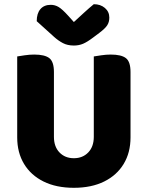

<svg xmlns="http://www.w3.org/2000/svg" viewBox="-20 -877 704 915"><path d="M332 18Q248 18 187.5 -12Q127 -42 94.5 -96Q62 -150 62 -222V-283H237V-225Q237 -178 263.5 -150.5Q290 -123 332 -123Q374 -123 400.5 -150.5Q427 -178 427 -225V-283H602V-222Q602 -150 569.5 -96Q537 -42 476.5 -12Q416 18 332 18ZM237 -256H62V-608Q74 -610 97.5 -613.5Q121 -617 143 -617Q193 -617 215 -600Q237 -583 237 -534ZM602 -254H427V-608Q439 -610 462.5 -613.5Q486 -617 508 -617Q558 -617 580 -600Q602 -583 602 -534ZM332 -772Q357 -795 381 -817Q405 -839 427 -857Q459 -857 480 -839Q501 -821 501 -793Q501 -772 491 -756.5Q481 -741 453 -720L425 -699Q396 -677 376 -668.5Q356 -660 332 -660Q302 -660 280 -671.5Q258 -683 238 -701L155 -776Q155 -813 172.5 -833.5Q190 -854 222 -854Q242 -854 259.5 -843.5Q277 -833 305 -802Z"/></svg>

Font: Baloo Bhaijaan 2 ExtraBold
Style: Regular
Weight: 800
Designer: Sanskriti Dholi, Noopur Datye and Ek Type
Foundry: Ek Type
Version: Version 1.701